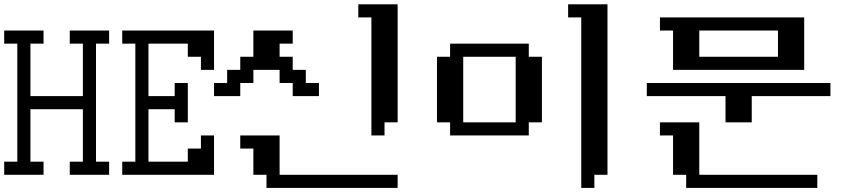

<svg xmlns="http://www.w3.org/2000/svg" viewBox="-20 -958 4040 915"><path d="M0 -187.5H62.5V-750H0V-812.5H187.5V-750H125V-500H375V-750H312.5V-812.5H500V-750H437.5V-187.5H500V-125H312.5V-187.5H375V-437.5H125V-187.5H187.5V-125H0Z M562.5 -187.5H625V-750H562.5V-812.5H1000V-625H937.5V-687.5H875V-750H687.5V-500H812.5V-562.5H875V-375H812.5V-437.5H687.5V-187.5H875V-250H937.5V-312.5H1000V-125H562.5Z M1000 -562.5H1062.5V-625H1125V-687.5H1187.5V-812.5H1375V-750H1312.5V-687.5H1375V-625H1437.5V-562.5H1500V-500H1375V-562.5H1312.5V-625H1187.5V-562.5H1125V-500H1000ZM1750 -875H1687.5V-937.5H1875V-375H1812.5V-312.5H1750ZM1250 -125H1187.5V-250H1125V-312.5H1312.5V-125H1875V-62.5H1250Z M2125 -375H2062.5V-687.5H2125V-750H2500V-687.5H2562.5V-375H2500V-312.5H2125ZM2437.5 -375V-687.5H2187.5V-375ZM2750 -875H2687.5V-937.5H2875V-125H2812.5V-62.5H2750Z M3187.5 -812.5H3125V-875H3812.5V-625H3187.5ZM3687.5 -687.5V-812.5H3312.5V-687.5ZM3437.5 -500H3062.5V-562.5H3937.5V-500H3562.5V-375H3437.5ZM3250 -125H3187.5V-312.5H3125V-375H3312.5V-125H3875V-62.5H3250Z"/></svg>

Font: HE신이문
Style: regular
Weight: 500
Monospace: yes
Designer: Taeyun An (WindowsTiger)
Version: v1.1